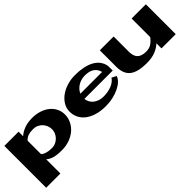

<svg xmlns="http://www.w3.org/2000/svg" viewBox="80 -1286 2272 2272"><g transform="rotate(-45 1215.5 -150.0)"><path d="M801.8 -256.8Q801.8 -199.2 777.3 -148.4Q752.9 -97.7 709.5 -60.5Q666 -23.4 606.4 -2Q546.9 19.5 476.6 19.5Q396.5 19.5 348.6 5.4Q300.8 -8.8 269.5 -37.1V201.2H31.2V-499H269.5V-422.9Q307.6 -458 364.7 -479.5Q421.9 -501 497.1 -501Q564.5 -501 620.6 -482.4Q676.8 -463.9 716.8 -431.2Q756.8 -398.4 779.3 -353.5Q801.8 -308.6 801.8 -256.8ZM413.1 -82Q446.3 -82 474.6 -95.2Q502.9 -108.4 524.4 -130.4Q545.9 -152.3 558.1 -180.2Q570.3 -208 570.3 -238.3Q570.3 -271.5 558.6 -300.3Q546.9 -329.1 525.9 -351.1Q504.9 -373 476.1 -386.2Q447.3 -399.4 413.1 -399.4Q358.4 -399.4 325.2 -386.7Q292 -374 269.5 -347.7V-123Q315.4 -82 413.1 -82Z M1278.3 -81.1Q1312.5 -81.1 1346.2 -86.9Q1379.9 -92.8 1409.2 -104.5Q1438.5 -116.2 1461.9 -133.8Q1485.4 -151.4 1499 -173.8L1556.6 -144.5Q1546.9 -111.3 1516.1 -82Q1485.4 -52.7 1439 -30.3Q1392.6 -7.8 1335.4 5.4Q1278.3 18.6 1214.8 18.6Q1127.9 18.6 1062 -2Q996.1 -22.5 952.1 -57.1Q908.2 -91.8 885.7 -138.7Q863.3 -185.5 863.3 -240.2Q863.3 -293.9 890.6 -341.3Q918 -388.7 965.8 -424.3Q1013.7 -460 1077.6 -480.5Q1141.6 -501 1214.8 -501Q1287.1 -501 1348.1 -488.8Q1409.2 -476.6 1455.6 -451.7Q1502 -426.8 1530.8 -388.7Q1559.6 -350.6 1568.4 -299.8V-222.7H1093.8Q1097.7 -194.3 1110.4 -168.9Q1123 -143.6 1145.5 -124.5Q1168 -105.5 1201.2 -93.3Q1234.4 -81.1 1278.3 -81.1ZM1291 -415Q1257.8 -415 1228.5 -405.8Q1199.2 -396.5 1174.8 -380.9Q1150.4 -365.2 1132.3 -344.2Q1114.3 -323.2 1104.5 -299.8H1468.8Q1460 -333 1442.9 -355.5Q1425.8 -377.9 1402.8 -391.1Q1379.9 -404.3 1351.6 -409.7Q1323.2 -415 1291 -415Z M2400.4 0H2162.1V-85.9Q2124 -47.9 2064 -23.4Q2003.9 1 1915 1Q1767.6 1 1698.7 -52.2Q1629.9 -105.5 1629.9 -223.6V-500H1861.3V-244.1Q1861.3 -170.9 1897 -135.7Q1932.6 -100.6 2008.8 -100.6Q2063.5 -100.6 2101.1 -127.9Q2138.7 -155.3 2162.1 -189.5V-500H2400.4Z"/></g></svg>

Font: Polsku
Style: Regular
Weight: 400
Designer: Sebastien Sanfilippo
Version: Version 1.1